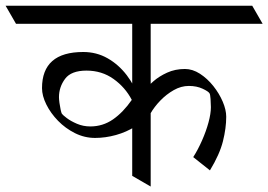

<svg xmlns="http://www.w3.org/2000/svg" viewBox="-62 -665 957 685"><path d="M408.7 -644.5 445.8 -580.1H-4.9L-42 -644.5ZM837.9 -644.5 875 -580.1H399.9L362.8 -644.5ZM409.7 -37.6V-644H475.6V0.5ZM457 -215.8V-344.2Q465.8 -357.9 485.6 -375.2Q505.4 -392.6 534.2 -405.8Q563 -418.9 597.7 -418.9Q625 -418.9 651.4 -401.9Q677.7 -384.8 699 -358.2Q720.2 -331.5 732.7 -302.2Q745.1 -272.9 745.1 -248.5Q745.1 -208 733.4 -161.1Q721.7 -114.3 687 -57.1L627.4 -104.5Q644.5 -131.3 658.9 -164.1Q673.3 -196.8 681.9 -228.3Q690.4 -259.8 690.4 -282.7Q690.4 -294.9 689.2 -311.8Q688 -328.6 685.5 -332Q681.6 -338.9 660.6 -348.6Q639.6 -358.4 611.8 -358.4Q584 -358.4 557.9 -343.5Q531.7 -328.6 510 -306.2Q488.3 -283.7 474.4 -259.3Q460.4 -234.9 457 -215.8ZM435.5 -310.5Q443.4 -299.3 453.9 -285.6Q464.4 -272 472.2 -261.7Q453.1 -233.9 421.1 -213.9Q389.2 -193.8 351.6 -183.3Q314 -172.9 277.3 -172.9Q239.7 -172.9 205.6 -189.9Q171.4 -207 145 -234.1Q118.7 -261.2 103.3 -292.2Q87.9 -323.2 87.9 -350.6Q87.9 -479.5 234.9 -479.5Q282.7 -479.5 322 -457Q361.3 -434.6 390.4 -396.5Q419.4 -358.4 435.5 -310.5ZM408.2 -308.6Q384.8 -353.5 343 -383.3Q301.3 -413.1 246.6 -413.1Q191.9 -413.1 170.2 -383.8Q148.4 -354.5 148.4 -318.4Q148.4 -311 150.1 -298.1Q151.9 -285.2 154.3 -273.9Q156.7 -262.7 158.7 -259.3Q161.6 -254.9 176 -243.9Q190.4 -232.9 212.6 -223.4Q234.9 -213.9 260.3 -213.9Q304.7 -213.9 341.1 -239Q377.4 -264.2 408.2 -308.6Z"/></svg>

Font: Annapurna SIL
Style: Regular
Weight: 400
Designer: Peter Martin, Annie Olsen
Foundry: SIL International
Version: Version 2.000